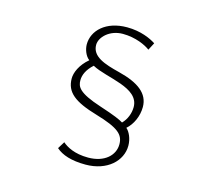

<svg xmlns="http://www.w3.org/2000/svg" viewBox="-114 -911 1229 1107"><g transform="rotate(15 500.0 -357.5)"><path d="M687 -722C656 -743 594 -771 513 -771C386 -771 313 -698 313 -616C313 -588 326 -549 351 -531C300 -488 280 -438 280 -404C280 -321 336 -278 472 -238C611 -197 644 -165 644 -107C644 -42 587 13 489 13C407 13 359 -15 334 -37L308 5C344 37 401 56 485 56C614 56 696 -22 696 -113C696 -155 678 -193 658 -210C694 -241 719 -295 719 -350C719 -431 654 -479 535 -509C443 -532 366 -557 366 -627C366 -673 420 -728 499 -728C576 -728 638 -698 664 -678ZM384 -507C472 -458 668 -454 668 -336C668 -299 653 -260 626 -233C607 -245 574 -260 482 -290C344 -335 331 -368 331 -407C331 -438 346 -473 384 -507Z"/></g></svg>

Font: Noto Sans CJK KR Light
Style: Regular
Weight: 300
Designer: Ryoko NISHIZUKA (kana & ideographs); Paul D. Hunt (Latin, Greek & Cyrillic); Wenlong ZHANG (bopomofo); Sandoll Communica
Foundry: Adobe Systems Incorporated
Version: Version 1.004;PS 1.004;hotconv 1.0.82;makeotf.lib2.5.63406